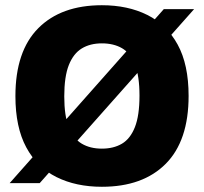

<svg xmlns="http://www.w3.org/2000/svg" viewBox="-20 -701 780 735"><path d="M17 0 607 -666H723L132 0ZM370 14Q271 14 196.5 -23Q122 -60 80.5 -137Q39 -214 39 -333Q39 -505 126.5 -593Q214 -681 370 -681Q469 -681 543.5 -644Q618 -607 660 -530.5Q702 -454 702 -334Q702 -162 614.5 -74Q527 14 370 14ZM370 -132Q415 -132 447 -151Q479 -170 496.5 -214.5Q514 -259 514 -335Q514 -410 496.5 -454Q479 -498 447 -516.5Q415 -535 370 -535Q325 -535 293 -515.5Q261 -496 243.5 -452Q226 -408 226 -332Q226 -257 243.5 -213.5Q261 -170 293 -151Q325 -132 370 -132Z"/></svg>

Font: Maven Pro ExtraBold
Style: Regular
Weight: 800
Designer: Joe Prince
Foundry: Joe Prince
Version: Version 2.100